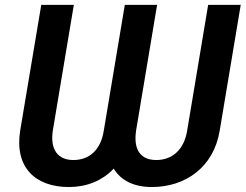

<svg xmlns="http://www.w3.org/2000/svg" viewBox="-20 -747 994 777"><path d="M61.8 -219.5C37.6 -68.9 123.6 9.9 258.9 9.9C329.5 9.9 393.1 -14.9 440.3 -64.6C469.8 -14.9 524.9 9.9 594.5 9.9C728.7 9.9 845.2 -68.9 869.3 -219.5L954.2 -727.3H822.4L737.6 -219.5C725.1 -139.9 675.8 -99.4 612.6 -99.4C549.7 -99.4 518.8 -139.9 530.9 -219.5L615.8 -727.3H485.1L400.2 -219.5C388.1 -139.9 341.6 -99.4 276.6 -99.4C215.6 -99.4 181.5 -140.3 193.9 -219.5L278.8 -727.3H147Z"/></svg>

Font: Margiela Sans Semi Bold
Style: Italic
Weight: 600
Italic angle: -9.39999°
Designer: Stefan Endress, Andreas Faust
Version: Version 1.100;FEAKit 1.0